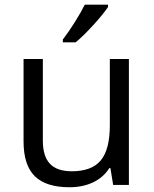

<svg xmlns="http://www.w3.org/2000/svg" viewBox="-20 -786 654 816"><path d="M439 -766.1V-755.9Q417 -723.6 374.5 -677.2Q332 -630.9 301.3 -606H247.1V-618.2Q270.5 -648.4 297.6 -691.4Q324.7 -734.4 340.3 -766.1ZM527.8 0H460.9L449.2 -71.8H444.8Q419.9 -32.2 376 -11.2Q332 9.8 274.9 9.8Q175.8 9.8 127.9 -37.1Q80.1 -84 80.1 -185.1V-535.2H162.1V-188Q162.1 -122.1 192.1 -90.1Q222.2 -58.1 285.2 -58.1Q369.6 -58.1 408.2 -104.2Q446.8 -150.4 446.8 -253.9V-535.2H527.8Z"/></svg>

Font: Open Sans Hebrew
Style: Regular
Weight: 400
Foundry: Ascender Corporation, Yanek Iontef
Version: Version 2.001;PS 002.001;hotconv 1.0.70;makeotf.lib2.5.58329